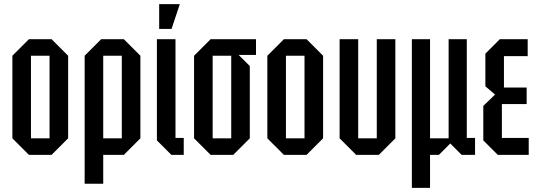

<svg xmlns="http://www.w3.org/2000/svg" viewBox="-20 -750 2596 930"><path d="M40 -80V-480L120 -560H230L310 -480V-80L230 0H120ZM130 -80H220V-480H130Z M390 140V-480L470 -560H580L660 -480V-80L580 0H480V140ZM570 -480H480V-80H570Z M740 -560H830V-82H870V0H810L740 -70ZM751 -610V-730H851L811 -610Z M920 -80V-480L1000 -560H1220V-484H1136L1190 -430V-80L1110 0H1000ZM1010 -80H1100V-480H1010Z M1275 -80V-480L1355 -560H1465L1545 -480V-80L1465 0H1355ZM1365 -80H1455V-480H1365Z M1895 -560V-80L1815 0H1705L1625 -80V-560H1715V-80H1805V-560Z M1975 160V-560H2063V-80H2153V-560H2241V-82H2281V0H2216L2161 -55L2106 0H2063V160Z M2391 0 2321 -70V-237L2378 -292L2331 -332V-490L2401 -560H2536V-478H2421V-326H2531V-246H2411V-82H2541V0Z"/></svg>

Font: Tektur Condensed
Style: Regular
Weight: 400
Width: 3
Designer: Adam Jagosz
Foundry: Adam Jagosz
Version: Version 1.005;gftools[0.9.30]